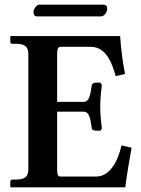

<svg xmlns="http://www.w3.org/2000/svg" viewBox="-20 -800 602 820"><path d="M27 0H515C522 -54 532 -116 542 -169L499 -179C482 -105 446 -46 391 -46H238C229 -46 224 -52 224 -75V-323H337C362 -323 366 -293 372 -252C372 -248 378 -242 388 -242H409L415 -251C413 -268 408 -308 408 -344C408 -381 413 -421 415 -437L409 -447H388C378 -447 372 -440 372 -436C366 -396 362 -365 337 -365H224V-571C224 -592 229 -600 238 -600H368C435 -600 460 -526 474 -475L514 -484C504 -535 497 -588 493 -646H27L24 -644V-621C24 -616 28 -613 32 -613H46C86 -613 101 -601 101 -569V-77C101 -45 86 -33 46 -33H32C28 -33 24 -30 24 -24V-2ZM412 -730C426 -730 438 -750 438 -763C438 -771 434 -780 424 -780H148C135 -780 123 -760 123 -748C123 -739 127 -730 138 -730Z"/></svg>

Font: Libertinus Serif Semibold
Style: Regular
Weight: 600
Designer: Philipp H. Poll, Khaled Hosny
Foundry: Caleb Maclennan
Version: Version 7.050;RELEASE